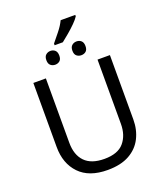

<svg xmlns="http://www.w3.org/2000/svg" viewBox="-185 -1168 1100 1296"><g transform="rotate(-20 365.5 -519.5)"><path d="M312 -916Q335 -944 363.5 -979.5Q392 -1015 408 -1049H513V-1039Q502 -1021 477 -996Q452 -971 423 -946.5Q394 -922 371 -904H312ZM272 -779Q253 -779 239 -790.5Q225 -802 225 -828Q225 -854 239 -866Q253 -878 272 -878Q291 -878 304.5 -866Q318 -854 318 -828Q318 -802 304.5 -790.5Q291 -779 272 -779ZM459 -779Q440 -779 426 -790.5Q412 -802 412 -828Q412 -854 426 -866Q440 -878 459 -878Q479 -878 492.5 -866Q506 -854 506 -828Q506 -802 492.5 -790.5Q479 -779 459 -779ZM640 -252Q640 -178 610 -118.5Q580 -59 518.5 -24.5Q457 10 362 10Q229 10 159.5 -62.5Q90 -135 90 -254V-714H180V-251Q180 -164 226.5 -116Q273 -68 367 -68Q464 -68 507.5 -119.5Q551 -171 551 -252V-714H640Z"/></g></svg>

Font: RS Noto Sans
Style: Regular
Weight: 400
Designer: Monotype Design Team
Foundry: Monotype Imaging Inc.
Version: Version 3.10